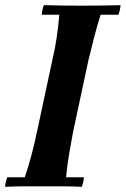

<svg xmlns="http://www.w3.org/2000/svg" viewBox="-27 -722 487 744"><path d="M-7 2Q-7 -6 -4.5 -17Q-2 -28 1 -35H69Q84 -79 95.5 -123Q107 -167 116 -210L176 -490Q187 -537 193 -579Q199 -621 203 -665H135Q135 -673 137.5 -684Q140 -695 143 -702Q177 -701 216.5 -700.5Q256 -700 290 -700Q325 -700 365 -700.5Q405 -701 440 -702Q440 -695 437.5 -684Q435 -673 432 -665H363Q349 -621 338 -578.5Q327 -536 316 -490L256 -210Q249 -171 241.5 -129Q234 -87 229 -35H298Q298 -28 295.5 -17Q293 -6 290 2Q256 0 216 0Q176 0 141 0Q107 0 67.5 0Q28 0 -7 2Z"/></svg>

Font: Poltawski Nowy SemiBold
Style: Italic
Weight: 600
Italic angle: -12°
Version: Version 1.001;gftools[0.9.25]